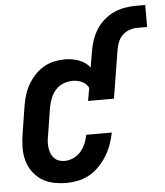

<svg xmlns="http://www.w3.org/2000/svg" viewBox="-53 -780 718 835"><g transform="rotate(-5 306.0 -362.5)"><path d="M204 8Q174 8 146 2Q118 -4 95 -19Q72 -34 56 -57Q40 -80 33 -107Q26 -134 26.5 -163.5Q27 -193 32 -222L51 -342Q55 -366 62 -389Q69 -412 81.5 -433.5Q94 -455 111.5 -474Q129 -493 151 -505.5Q173 -518 197 -523Q221 -528 244 -528Q276 -528 305 -517Q334 -506 352 -483L364 -554Q368 -578 376 -601.5Q384 -625 397.5 -646.5Q411 -668 431 -685.5Q451 -703 473.5 -713.5Q496 -724 520.5 -728.5Q545 -733 568 -733H612V-637H568Q552 -637 535.5 -631.5Q519 -626 506 -614Q493 -602 486 -586.5Q479 -571 476 -554L441 -339H328L338 -395Q329 -414 309.5 -423Q290 -432 268 -432Q249 -432 229 -424.5Q209 -417 194.5 -401Q180 -385 172.5 -365.5Q165 -346 161 -327L142 -207Q139 -193 138 -179.5Q137 -166 138.5 -153Q140 -140 144.5 -128Q149 -116 157.5 -106.5Q166 -97 178 -92.5Q190 -88 204 -88Q223 -88 242 -96.5Q261 -105 274.5 -120.5Q288 -136 296 -155Q304 -174 307 -193H419Q414 -168 405 -142.5Q396 -117 382 -94Q368 -71 348.5 -50.5Q329 -30 305.5 -16.5Q282 -3 255.5 2.5Q229 8 204 8Z"/></g></svg>

Font: Iosevka SS04 Oblique
Style: Bold
Weight: 700
Italic angle: -9°
Monospace: yes
Designer: Belleve Invis
Foundry: Belleve Invis
Version: Version 19.0.0; ttfautohint (v1.8.4)